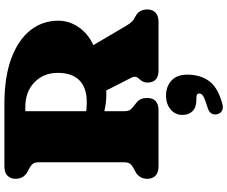

<svg xmlns="http://www.w3.org/2000/svg" viewBox="-100 -640 1032 872"><g transform="rotate(-90 416.0 -204.0)"><path d="M758 -456Q758 -405 728 -362Q698 -319 647 -296L735.5 -146Q745.5 -129.5 753.5 -121.2Q761.5 -113 779 -104Q809 -88 809 -51Q809 -27.5 795 -13.8Q781 0 751.5 0H532Q477 0 477 -51Q477 -62 481.5 -70.8Q486 -79.5 494 -88.5L498 -93Q502 -97.5 503.2 -105.2Q504.5 -113 499.5 -122.5L441 -237.5Q432.5 -237 423.5 -237Q403 -237 383.8 -239.5Q364.5 -242 347 -246V-157Q347 -135.5 354.5 -127Q362 -118.5 373 -110L383 -102.5Q397 -92 402 -79.8Q407 -67.5 407 -51Q407 0 349.5 0H97.5Q68 0 54 -13.8Q40 -27.5 40 -51Q40 -88 73 -105.5L89 -114Q100.5 -120 107.8 -128.8Q115 -137.5 115 -157V-543Q115 -562.5 107.8 -571.2Q100.5 -580 89 -586L73 -594.5Q40 -612 40 -649Q40 -672.5 54 -686.2Q68 -700 97.5 -700H379.5Q503.5 -700 587.8 -668.2Q672 -636.5 715 -581.5Q758 -526.5 758 -456ZM347 -605V-328.5Q357 -327 367.2 -326.5Q377.5 -326 389 -326Q453 -326 487 -359.2Q521 -392.5 521 -458Q521 -522 478.2 -563.5Q435.5 -605 366 -605ZM399.5 172Q365 172 347.5 154.8Q330 137.5 330 108.5Q330 75 355.5 54.5Q381 34 417 34Q459.5 34 486.2 58.8Q513 83.5 513 130.5Q513 188.5 484.5 228.8Q456 269 381.5 289.5Q361 295.5 348.5 288Q336 280.5 333 265.5Q330 251 337 239.8Q344 228.5 363 223Q404.5 210.5 416 202.5Q427.5 194.5 427.5 185Q427.5 172 409.5 172Z"/></g></svg>

Font: Fraunces 9pt S100 Black
Style: Regular
Weight: 900
Version: Version 1.000; ttfautohint (v1.8.3)